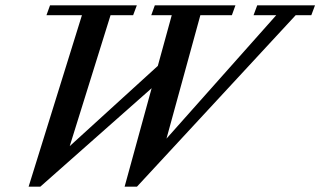

<svg xmlns="http://www.w3.org/2000/svg" viewBox="-20 -683 1191 714"><path d="M86.4 11.2 284.7 -626.5H152.8L166 -663.1H488.8L475.1 -626.5H391.1L239.3 -139.6L566.9 -438L618.7 -626.5H542.5L555.7 -663.1H855.5L842.3 -626.5H725.1L599.1 -167.5L1007.3 -626.5H922.9L936.5 -663.1H1151.4L1137.7 -626.5H1079.6L489.3 11.2H443.4L543.9 -355L129.9 11.2Z"/></svg>

Font: Elstob 8pt Medium
Style: Italic
Weight: 500
Italic angle: -20°
Designer: Peter S. Baker
Version: Version 1.015